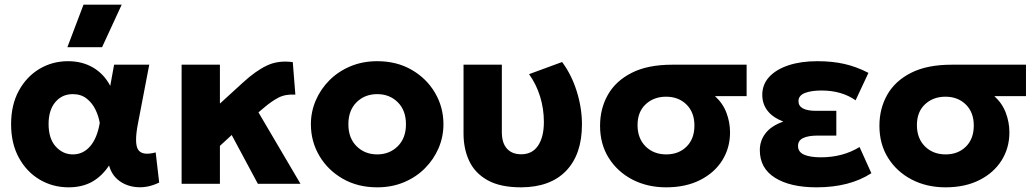

<svg xmlns="http://www.w3.org/2000/svg" viewBox="-20 -787 4432 822"><path d="M273.5 15Q206 15 150 -18Q94 -51 60.8 -111.8Q27.5 -172.5 27.5 -255Q27.5 -338 60.5 -398.5Q93.5 -459 148.8 -492Q204 -525 271.5 -525Q332 -525 378.5 -497.8Q425 -470.5 452 -419.5L468.5 -510H619L571 -260Q554 -174 571.2 -146.5Q588.5 -119 646.5 -134.5L661.5 -5.5Q615.5 17 570.2 14.5Q525 12 491.8 -12Q458.5 -36 447 -78.5Q416 -32 373.8 -8.5Q331.5 15 273.5 15ZM292 -126Q336 -126 366 -160.8Q396 -195.5 407 -260.5Q402.5 -289 388.8 -317.5Q375 -346 351 -365Q327 -384 291.5 -384Q245.5 -384 216.8 -349.8Q188 -315.5 188 -256Q188 -193.5 218.5 -159.8Q249 -126 292 -126ZM268.5 -585 337.5 -767H501L417 -585Z M757.5 0V-510H921.5V-343.5L1020 -433.5Q1075 -484 1123.5 -506.8Q1172 -529.5 1233.5 -521L1244.5 -382Q1202 -384.5 1172.2 -369Q1142.5 -353.5 1111.5 -327L1086.5 -306L1266.5 0H1084L972 -209L921.5 -162.5V0Z M1595 15Q1511.5 15 1447.5 -21.8Q1383.5 -58.5 1347.2 -120Q1311 -181.5 1311 -255Q1311 -308.5 1331.8 -357Q1352.5 -405.5 1390.5 -443.5Q1428.5 -481.5 1480.5 -503.2Q1532.5 -525 1595 -525Q1678.5 -525 1742.2 -488.2Q1806 -451.5 1842.2 -390Q1878.5 -328.5 1878.5 -255Q1878.5 -201.5 1857.8 -153Q1837 -104.5 1799.2 -66.5Q1761.5 -28.5 1709.5 -6.8Q1657.5 15 1595 15ZM1595 -126Q1647.5 -126 1682.8 -160.8Q1718 -195.5 1718 -255Q1718 -314.5 1683 -349.2Q1648 -384 1595 -384Q1541.5 -384 1506.5 -349.2Q1471.5 -314.5 1471.5 -255Q1471.5 -195.5 1506.8 -160.8Q1542 -126 1595 -126Z M2211 15Q2122 15 2067.8 -15.2Q2013.5 -45.5 1989 -97.5Q1964.5 -149.5 1964.5 -215V-510H2128.5V-221.5Q2128.5 -175 2150.2 -150.8Q2172 -126.5 2211.5 -126.5Q2259 -126.5 2283.8 -163.8Q2308.5 -201 2308.5 -265Q2308.5 -321.5 2292.2 -374Q2276 -426.5 2245 -469.5L2386.5 -521.5Q2427 -467 2449.2 -396Q2471.5 -325 2471.5 -254.5Q2471.5 -126.5 2404 -56Q2336.5 14.5 2211 15Z M2832 15Q2751.5 15 2687.5 -18.2Q2623.5 -51.5 2586.2 -110.8Q2549 -170 2549 -248.5Q2549 -322 2582.5 -381.2Q2616 -440.5 2684.5 -475.2Q2753 -510 2858 -510H3176.5V-375.5H3041Q3075 -344.5 3090.2 -303.8Q3105.5 -263 3105.5 -220.5Q3105.5 -153.5 3072 -100.2Q3038.5 -47 2977 -16Q2915.5 15 2832 15ZM2832.5 -126Q2885.5 -126 2919.2 -159.2Q2953 -192.5 2953 -249.5Q2953 -306 2919 -339.5Q2885 -373 2831.5 -373Q2779 -373 2744.2 -340.5Q2709.5 -308 2709.5 -251.5Q2709.5 -194.5 2744 -160.2Q2778.5 -126 2832.5 -126Z M3475.5 15Q3363.5 15 3298.2 -25.8Q3233 -66.5 3233 -144Q3233 -185 3257.8 -216.8Q3282.5 -248.5 3333.5 -266.5Q3287.5 -284.5 3265.5 -313.5Q3243.5 -342.5 3243.5 -381Q3243.5 -425.5 3273.2 -457.8Q3303 -490 3356 -507.5Q3409 -525 3479 -525Q3543.5 -525 3595.2 -513.2Q3647 -501.5 3698 -475L3643 -357.5Q3583.5 -399.5 3497 -399.5Q3453 -399.5 3425.8 -388.8Q3398.5 -378 3398.5 -354Q3398.5 -312.5 3474.5 -312.5H3560.5V-206.5H3480.5Q3440.5 -206.5 3418.5 -196Q3396.5 -185.5 3396.5 -162Q3396.5 -136.5 3422.2 -125Q3448 -113.5 3494.5 -113.5Q3588 -113.5 3660 -157.5L3710.5 -45.5Q3617.5 15 3475.5 15Z M4028 15Q3947.5 15 3883.5 -18.2Q3819.5 -51.5 3782.2 -110.8Q3745 -170 3745 -248.5Q3745 -322 3778.5 -381.2Q3812 -440.5 3880.5 -475.2Q3949 -510 4054 -510H4372.5V-375.5H4237Q4271 -344.5 4286.2 -303.8Q4301.5 -263 4301.5 -220.5Q4301.5 -153.5 4268 -100.2Q4234.5 -47 4173 -16Q4111.5 15 4028 15ZM4028.5 -126Q4081.5 -126 4115.2 -159.2Q4149 -192.5 4149 -249.5Q4149 -306 4115 -339.5Q4081 -373 4027.5 -373Q3975 -373 3940.2 -340.5Q3905.5 -308 3905.5 -251.5Q3905.5 -194.5 3940 -160.2Q3974.5 -126 4028.5 -126Z"/></svg>

Font: Geologica
Style: Bold
Weight: 700
Designer: Sindre Bremnes, Frode Helland
Foundry: Monokrom Skriftforlag AS
Version: Version 1.010; ttfautohint (v1.8.4.7-5d5b);gftools[0.9.28]